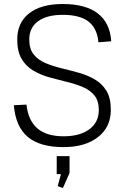

<svg xmlns="http://www.w3.org/2000/svg" viewBox="-20 -727 624 958"><path d="M297 7Q179 7 118.5 -44Q58 -95 49 -202L112 -205Q121 -125 167 -86Q213 -47 297 -47Q379 -47 426 -82Q473 -117 473 -178Q473 -224 451 -251Q429 -278 392.5 -293Q356 -308 313 -318.5Q270 -329 226.5 -341Q183 -353 146.5 -374.5Q110 -396 88 -433Q66 -470 66 -530Q66 -614 125.5 -660.5Q185 -707 293 -707Q407 -707 468 -660Q529 -613 535 -521L471 -516Q465 -586 421.5 -619.5Q378 -653 293 -653Q214 -653 170 -621Q126 -589 126 -530Q126 -483 148 -455.5Q170 -428 206.5 -412.5Q243 -397 286.5 -386.5Q330 -376 373 -364Q416 -352 452.5 -331Q489 -310 511 -274Q533 -238 533 -178Q533 -93 469 -43Q405 7 297 7ZM327 52V136L294 211L268 202L296 96L323 142H263V52Z"/></svg>

Font: Pathway Extreme 8pt Thin
Style: Regular
Weight: 100
Designer: Eduardo Rodriguez Tunni
Foundry: Eduardo Rodriguez Tunni
Version: Version 1.000